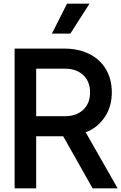

<svg xmlns="http://www.w3.org/2000/svg" viewBox="-20 -1021 664 1051"><path d="M60 -755H333Q409 -755 468 -726Q527 -697 559.5 -642.5Q592 -588 592 -515Q592 -434 550.5 -376Q509 -318 449 -297L624 10H487L326 -275H178V10H60ZM336 -385Q398 -385 435.5 -420Q473 -455 473 -515Q473 -575 435.5 -610Q398 -645 336 -645H178V-385ZM347 -1001H470L365 -837H264Z"/></svg>

Font: BLUETTI 2.0 Medium
Style: Italic
Weight: 500
Designer: Stijn de Vries
Foundry: tokotype
Version: Version 2.005;October 31, 2023;FontCreator 14.0.0.2814 64-bi